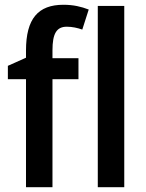

<svg xmlns="http://www.w3.org/2000/svg" viewBox="-20 -785 612 805"><path d="M309 -453V-541H200V-574C200 -644 217 -673 260 -673C283 -673 305 -668 325 -661L352 -745C321 -757 288 -765 246 -765C140 -765 89 -707 89 -573V-543L13 -509V-453H89V0H200V-453ZM501 0V-760H390V0Z"/></svg>

Font: Noto Sans UI SemiCondensed Medium
Style: Regular
Weight: 500
Width: 4
Designer: Monotype Design Team
Foundry: Monotype Imaging Inc.
Version: Version 1.901